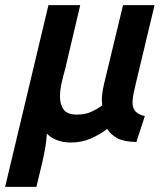

<svg xmlns="http://www.w3.org/2000/svg" viewBox="-60 -544 640 749"><path d="M-40 185 129 -524H253L194 -274Q187 -250 180.5 -221Q174 -192 174 -167Q174 -137 188 -117Q202 -97 240 -97Q273 -97 296.5 -108Q320 -119 339 -133Q336 -154 338.5 -175Q341 -196 346 -217L420 -524H543L470 -219Q465 -198 461 -179Q457 -160 457 -144Q457 -122 468.5 -109.5Q480 -97 505 -91L472 10Q424 9 398.5 -4.5Q373 -18 358 -41Q331 -20 295 -4Q259 12 216 12Q187 12 162 2.5Q137 -7 123 -23Q121 6 116.5 32.5Q112 59 105 89L82 185Z"/></svg>

Font: Ubuntu Sans Mono SemiBold
Style: Italic
Weight: 600
Italic angle: -13.5°
Monospace: yes
Designer: Dalton Maag Ltd
Foundry: Dalton Maag Ltd
Version: Version 1.006